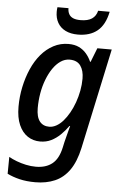

<svg xmlns="http://www.w3.org/2000/svg" viewBox="-64 -793 683 1077"><g transform="rotate(5 278.0 -254.5)"><path d="M176 240Q126 240 87 230.5Q48 221 18 206L19 111Q38 122 63 131.5Q88 141 116 147Q144 153 172 153Q228 153 263.5 125Q299 97 313 33L320 1Q324 -14 328.5 -32.5Q333 -51 337.5 -67Q342 -83 344 -91H340Q321 -64 297.5 -41Q274 -18 246 -4Q218 10 183 10Q144 10 113 -10.5Q82 -31 64 -72Q46 -113 46 -174Q46 -231 57.5 -285.5Q69 -340 90 -388Q111 -436 141.5 -472Q172 -508 211 -528.5Q250 -549 295 -549Q330 -549 354.5 -537Q379 -525 396 -505Q413 -485 424 -460H427L458 -539H539L418 26Q401 104 368 151Q335 198 286.5 219Q238 240 176 240ZM227 -77Q247 -77 267 -88Q287 -99 305 -119.5Q323 -140 338.5 -167.5Q354 -195 365.5 -227Q377 -259 383.5 -293.5Q390 -328 390 -362Q390 -407 370.5 -434.5Q351 -462 309 -462Q282 -462 258 -445.5Q234 -429 215 -401Q196 -373 182 -336.5Q168 -300 161 -259Q154 -218 154 -176Q154 -126 173 -101.5Q192 -77 227 -77ZM342 -606Q301 -606 272 -620.5Q243 -635 228 -661.5Q213 -688 213 -723Q213 -731 213.5 -737Q214 -743 215 -749H277Q277 -730 284.5 -716Q292 -702 308 -695Q324 -688 350 -688Q391 -688 414 -703.5Q437 -719 444 -749H509Q494 -675 452 -640.5Q410 -606 342 -606Z"/></g></svg>

Font: Noto Sans Display Medium
Style: Italic
Weight: 500
Italic angle: -12°
Designer: Monotype Design Team
Foundry: Monotype Imaging Inc.
Version: Version 2.003